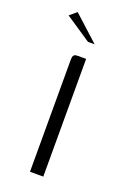

<svg xmlns="http://www.w3.org/2000/svg" viewBox="-123 -658 478 705"><g transform="rotate(20 116.0 -305.5)"><path d="M90 0Q90 -108 90 -216.5Q90 -325 90 -434Q90 -443 91 -448.5Q92 -454 96 -457Q100 -460 110 -460H142V0ZM127 -521 27 -588 54 -611 153 -521Z"/></g></svg>

Font: Genos Thin Light
Style: Regular
Weight: 300
Version: Version 1.010